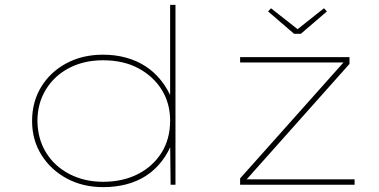

<svg xmlns="http://www.w3.org/2000/svg" viewBox="-20 -760 1558 790"><path d="M405 10Q321 10 255 -25.5Q189 -61 150.5 -122.5Q112 -184 112 -262Q112 -341 149.5 -402.5Q187 -464 253 -499.5Q319 -535 404 -535Q454 -535 498 -523Q542 -511 578.5 -487.5Q615 -464 643.5 -428Q672 -392 691 -344H680V-740H702V0H682L680 -181L692 -183Q674 -133 645.5 -96.5Q617 -60 580.5 -36.5Q544 -13 499.5 -1.5Q455 10 405 10ZM404 -12Q485 -12 547 -43.5Q609 -75 644.5 -131.5Q680 -188 680 -264Q680 -335 645.5 -390.5Q611 -446 549.5 -479Q488 -512 404 -512Q326 -512 265 -480.5Q204 -449 169 -392Q134 -335 134 -262Q135 -188 170 -131.5Q205 -75 266.5 -43.5Q328 -12 404 -12ZM968 0V-26L1404 -515L1406 -503H968V-525H1418V-497L986 -12L984 -22H1439V0ZM1190 -621 1083 -713 1095 -726 1212 -634H1197L1313 -726L1325 -713L1218 -621Z"/></svg>

Font: Lexend Tera Thin
Style: Regular
Weight: 250
Version: Version 1.007